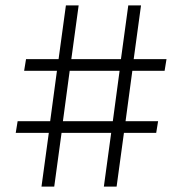

<svg xmlns="http://www.w3.org/2000/svg" viewBox="-20 -688 672 708"><path d="M133 0 160 -198H38L45 -241H165L190 -427H69L76 -470H196L223 -668H270L243 -470H426L453 -668H500L473 -470H594L587 -427H468L443 -241H563L556 -198H437L410 0H363L390 -198H207L180 0ZM212 -241H396L421 -427H237Z"/></svg>

Font: Atkinson Hyperlegible Mono ExtraLight
Style: Regular
Weight: 200
Monospace: yes
Designer: Elliott Scott, Megan Eiswerth, Linus Boman, Theodore Petrosky, Letters from Sweden
Foundry: Applied Design Works, Letters from Sweden
Version: Version 2.001